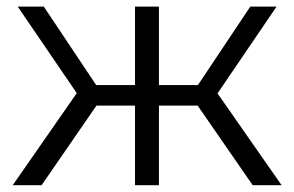

<svg xmlns="http://www.w3.org/2000/svg" viewBox="-20 -545 866 565"><path d="M723.6 0 544.1 -259.6 602.9 -294.8 808.7 0ZM17.4 0 222.5 -294.8 281.3 -259.6 102.4 0ZM216.9 -254.7 32.2 -525.5H108.9L283 -264.7ZM233.6 -234.2V-294.7H399V-234.2ZM377.3 0V-525.5H447.7V0ZM425.6 -234.2V-294.7H592.5V-234.2ZM609.6 -254.7 542.4 -264.7 716.5 -525.5H793.8Z"/></svg>

Font: Montserrat Thin
Style: Regular
Weight: 100
Designer: Julieta Ulanovsky
Foundry: Julieta Ulanovsky
Version: Version 9.000